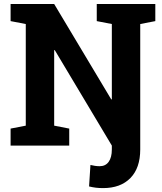

<svg xmlns="http://www.w3.org/2000/svg" viewBox="-20 -731 813 964"><path d="M497.6 213.4Q477.5 213.4 461.4 211.4Q445.3 209.5 427.2 205.1L434.1 97.2Q445.3 100.1 457 101.8Q468.8 103.5 480.5 103.5Q509.8 103.5 525.6 81.5Q541.5 59.6 541.5 19.5V0L254.9 -479.5L252 -479V-100.1L327.6 -85.4V0H33.2V-85.4L109.4 -100.1V-610.4L33.2 -625V-710.9H252L538.6 -231.9L541.5 -232.4V-610.4L465.8 -625V-710.9H759.8V-625L684.1 -610.4V19.5Q684.1 112.3 634.8 162.8Q585.4 213.4 497.6 213.4Z"/></svg>

Font: Roboto Slab LO
Style: Bold
Weight: 700
Designer: Google
Version: Version 2.000